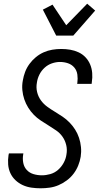

<svg xmlns="http://www.w3.org/2000/svg" viewBox="-20 -1007 540 1035"><path d="M199 8Q174 8 149.5 4.5Q125 1 103 -9Q81 -19 63.5 -35.5Q46 -52 36 -73.5Q26 -95 24 -120Q22 -145 26 -171L28 -180H106L105 -174Q101 -151 105.5 -128.5Q110 -106 124.5 -90.5Q139 -75 160.5 -68.5Q182 -62 206 -62Q228 -62 251 -68.5Q274 -75 292.5 -91Q311 -107 323 -129Q335 -151 338 -173Q343 -200 337 -225Q331 -250 317 -270Q303 -290 282.5 -304Q262 -318 241 -331Q220 -344 199.5 -357.5Q179 -371 162 -388.5Q145 -406 132 -427Q119 -448 111 -471.5Q103 -495 100.5 -521Q98 -547 103 -573Q107 -597 115.5 -619.5Q124 -642 139 -662.5Q154 -683 173.5 -699Q193 -715 215.5 -725Q238 -735 262 -739Q286 -743 310 -743Q335 -743 358.5 -739Q382 -735 403.5 -725Q425 -715 441 -698Q457 -681 466 -659.5Q475 -638 477 -613.5Q479 -589 475 -564L474 -555H396L397 -561Q400 -583 397 -605Q394 -627 380.5 -643Q367 -659 346.5 -666Q326 -673 303 -673Q282 -673 260 -665.5Q238 -658 220.5 -642Q203 -626 192.5 -605Q182 -584 179 -562Q174 -536 180 -511Q186 -486 200.5 -466Q215 -446 235 -431.5Q255 -417 276 -404.5Q297 -392 317.5 -378Q338 -364 355 -346.5Q372 -329 385 -308.5Q398 -288 406 -264Q414 -240 416.5 -214Q419 -188 415 -162Q411 -138 401.5 -114.5Q392 -91 376.5 -70.5Q361 -50 340 -34.5Q319 -19 296 -9Q273 1 248 4.5Q223 8 199 8ZM283 -815 211 -955 263 -982 337 -871 450 -987 493 -950 375 -815Z"/></svg>

Font: Iosevka Fixed
Style: Italic
Weight: 400
Italic angle: -9°
Monospace: yes
Designer: Belleve Invis
Foundry: Belleve Invis
Version: Version 33.2.4